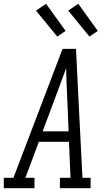

<svg xmlns="http://www.w3.org/2000/svg" viewBox="-50 -993 570 1013"><path d="M-30 0V-55H21L280 -735H351L363 -490L385 -55H428V0H266V-55H322L314 -245H155L84 -55H132V0ZM175 -300H312L304 -490Q302 -526 301 -562Q300 -598 299 -633Q286 -597 272.5 -561.5Q259 -526 246 -490ZM422 -800 310 -937 363 -973 466 -830ZM252 -800 140 -937 193 -973 296 -830Z"/></svg>

Font: Iosevka Slab Light
Style: Italic
Weight: 300
Italic angle: -9°
Monospace: yes
Designer: Belleve Invis
Foundry: Belleve Invis
Version: Version 11.1.1; ttfautohint (v1.8.3)